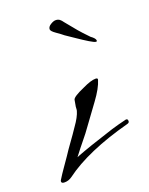

<svg xmlns="http://www.w3.org/2000/svg" viewBox="-109 -523 450 579"><g transform="rotate(-20 116.0 -233.5)"><path d="M-1 1Q-11 1 -11 -5Q-11 -8 -8 -12Q0 -25 10.5 -40Q21 -55 32 -71Q43 -88 56.5 -106.5Q70 -125 84 -146Q102 -171 107 -189Q108 -193 108 -197.5Q108 -202 109 -206L112 -223Q114 -232 151 -248Q178 -261 193 -261Q201 -261 199 -255Q192 -231 167 -197L118 -130Q109 -117 94.5 -99.5Q80 -82 61 -57Q63 -58 69.5 -60.5Q76 -63 87 -67Q98 -71 114 -76.5Q130 -82 152 -89Q166 -94 187 -100.5Q208 -107 237 -114Q243 -114 243 -108V-106Q243 -102 237 -100Q98 -63 23 -7Q12 1 -1 1ZM233 -365Q228 -365 212.5 -374.5Q197 -384 179.5 -396Q162 -408 150 -416Q143 -422 128.5 -432Q114 -442 114 -448Q114 -456 123.5 -462Q133 -468 140 -468Q148 -468 153 -464Q158 -460 162 -454Q169 -446 180.5 -431.5Q192 -417 204 -404Q216 -391 222 -385Q236 -375 236 -368Q236 -365 233 -365Z"/></g></svg>

Font: Whisper
Style: Regular
Weight: 400
Designer: Robert E. Leuschke
Foundry: Robert E. Leuschke
Version: Version 1.010; ttfautohint (v1.8.4.7-5d5b)